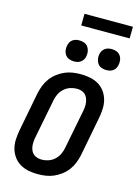

<svg xmlns="http://www.w3.org/2000/svg" viewBox="-154 -1144 881 1237"><g transform="rotate(15 286.5 -526.0)"><path d="M225 12Q193 12 163 6Q133 0 107.5 -15Q82 -30 64.5 -54Q47 -78 39 -107Q31 -136 32.5 -168Q34 -200 40 -231L90 -491Q96 -518 106 -544Q116 -570 133 -593Q150 -616 173.5 -634Q197 -652 222.5 -663Q248 -674 274.5 -678Q301 -682 328 -682Q360 -682 390.5 -676Q421 -670 446.5 -655Q472 -640 489.5 -616Q507 -592 515 -563Q523 -534 521.5 -502Q520 -470 514 -439L464 -179Q458 -152 448 -126Q438 -100 421 -77Q404 -54 380.5 -36Q357 -18 331.5 -7Q306 4 279 8Q252 12 225 12ZM227 -85Q248 -85 270.5 -92.5Q293 -100 311 -116.5Q329 -133 339 -154Q349 -175 353 -197L404 -457Q407 -472 408 -487.5Q409 -503 406.5 -518Q404 -533 398 -546Q392 -559 381.5 -568Q371 -577 357 -581Q343 -585 327 -585Q306 -585 283.5 -577.5Q261 -570 243 -553.5Q225 -537 215 -516Q205 -495 201 -473L150 -213Q147 -198 146 -182.5Q145 -167 147 -152Q149 -137 155 -124Q161 -111 172 -102Q183 -93 197 -89Q211 -85 227 -85ZM478 -750Q461 -750 445.5 -756Q430 -762 421 -775Q412 -788 409 -805Q406 -822 410 -839Q412 -850 418.5 -860.5Q425 -871 435 -878Q445 -885 456.5 -887.5Q468 -890 479 -890Q496 -890 511.5 -884Q527 -878 536.5 -865Q546 -852 548.5 -835Q551 -818 547 -801Q545 -790 539 -779.5Q533 -769 523 -762Q513 -755 501.5 -752.5Q490 -750 478 -750ZM263 -750Q246 -750 230.5 -756Q215 -762 205.5 -775Q196 -788 193.5 -805Q191 -822 195 -839Q197 -850 203 -860.5Q209 -871 219 -878Q229 -885 240.5 -887.5Q252 -890 264 -890Q281 -890 296.5 -884Q312 -878 321 -865Q330 -852 333 -835Q336 -818 332 -801Q330 -790 323.5 -779.5Q317 -769 307 -762Q297 -755 285.5 -752.5Q274 -750 263 -750ZM572 -986H249L250 -1064H573Z"/></g></svg>

Font: Lode Term
Style: Bold Italic
Weight: 700
Italic angle: -11°
Monospace: yes
Designer: Belleve Invis
Foundry: Belleve Invis
Version: Version 29.2.0